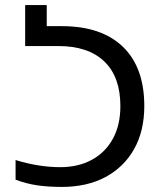

<svg xmlns="http://www.w3.org/2000/svg" viewBox="-20 -734 655 764"><path d="M226.1 9.8Q170.9 9.8 127.9 3.4Q85 -2.9 42 -19V-97.2Q134.8 -68.8 219.2 -68.8Q292 -68.8 345.9 -98.4Q399.9 -127.9 429.4 -182.4Q459 -236.8 459 -312Q459 -428.2 395 -489.5Q331.1 -550.8 211.9 -550.8H80.1V-713.9H166V-629.9H226.1Q383.8 -629.9 469 -547.9Q554.2 -465.8 554.2 -312Q554.2 -212.9 513.7 -140.9Q473.1 -68.8 399.7 -29.5Q326.2 9.8 226.1 9.8Z"/></svg>

Font: Kurinto Seri
Style: Regular
Weight: 400
Designer: Kurinto was developed by Clint Goss from a range of fonts that are compatible with the SIL Open Font License Version 1.1
Foundry: Clinton F. Goss
Version: Version 2.196; July 25, 2020